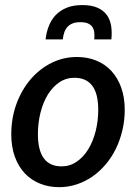

<svg xmlns="http://www.w3.org/2000/svg" viewBox="-20 -748 561 775"><path d="M228.5 -76.5Q262 -76.5 289.5 -95.2Q317 -114 336.2 -145.5Q355.5 -177 366 -218.2Q376.5 -259.5 376.5 -304.5Q376.5 -370.5 352.2 -402.2Q328 -434 280.5 -434Q246.5 -434 219.2 -415.5Q192 -397 173 -366Q154 -335 143.5 -293.5Q133 -252 133 -206.5Q133 -76.5 228.5 -76.5ZM219 7.5Q177 7.5 141.5 -6.8Q106 -21 80.2 -48.2Q54.5 -75.5 40 -115.2Q25.5 -155 25.5 -205.5Q25.5 -271 46.2 -328Q67 -385 103 -427.2Q139 -469.5 187.2 -493.8Q235.5 -518 290.5 -518Q332.5 -518 368 -503.8Q403.5 -489.5 429 -462.2Q454.5 -435 469 -395.2Q483.5 -355.5 483.5 -305Q483.5 -262 474 -222Q464.5 -182 447.5 -147.2Q430.5 -112.5 406.2 -84Q382 -55.5 352.8 -35.2Q323.5 -15 289.5 -3.8Q255.5 7.5 219 7.5ZM312.5 -727.5Q350 -727.5 374.2 -716.5Q398.5 -705.5 411.8 -686.5Q425 -667.5 428.8 -642.2Q432.5 -617 429.5 -589H360.5Q362 -604.5 360.5 -617.2Q359 -630 352.8 -639.2Q346.5 -648.5 334.8 -653.5Q323 -658.5 304.5 -658.5Q286 -658.5 273.2 -653.5Q260.5 -648.5 252.2 -639.2Q244 -630 239.5 -617.2Q235 -604.5 233.5 -589H164Q167 -617 176.8 -642.2Q186.5 -667.5 204.2 -686.5Q222 -705.5 248.5 -716.5Q275 -727.5 312.5 -727.5Z"/></svg>

Font: Lato SemiBold
Style: Italic
Weight: 600
Italic angle: -7°
Designer: Lukasz Dziedzic with Adam Twardoch and Botio Nikoltchev
Foundry: tyPoland Lukasz Dziedzic
Version: Version 2.015; 2015-08-06; http://www.latofonts.com/